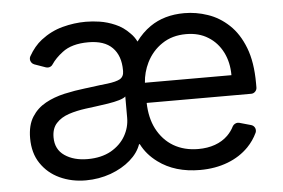

<svg xmlns="http://www.w3.org/2000/svg" viewBox="-45 -614 1014 687"><g transform="rotate(-5 462.5 -270.5)"><path d="M143.1 -7.1Q101.2 -26.6 76 -64.3Q51.1 -101.2 51.1 -154.8Q51.1 -201.7 70 -231.2Q88.4 -260.3 119.3 -277.3Q148.8 -293.7 187.5 -302.6Q225.9 -311.1 262.8 -315.3L272.4 -316.4Q324.2 -323.5 343.8 -325.3Q375 -329.2 389.2 -337Q403.4 -345.5 403.4 -365.1V-367.9Q403.4 -420.5 374.6 -449.6Q345.9 -478.7 288.4 -478.7Q228.3 -478.7 194.6 -452.4Q168.7 -432.9 154.1 -410.9Q151.3 -406.2 146.5 -403.8Q141.7 -401.3 136.7 -401.3Q133.2 -401.3 130 -402.3L88.8 -416.9Q82.4 -419.4 78.7 -424.9Q74.9 -430.4 74.9 -436.8Q74.9 -442.1 77.4 -446.7Q97.3 -481.9 123.9 -502.5Q160.2 -530.5 202.1 -541.5Q243.6 -552.6 285.5 -552.6Q310 -552.6 335.2 -548.7Q363.3 -544.4 391 -532.3Q419 -520.6 442.1 -496.4Q455.3 -483.7 464.1 -465.9Q486.5 -496.8 516.3 -517.4Q567.1 -552.6 639.2 -552.6Q682.2 -552.6 723.4 -538.4Q764.9 -524.5 799 -492.5Q833.1 -460.6 853.3 -408.4Q873.6 -356.2 873.6 -279.8V-265.3Q873.6 -256.7 867.5 -250.5Q861.5 -244.3 853 -244.3H477.6Q479 -190.3 498.9 -151.3Q521 -108.7 558.9 -86.3Q597.3 -63.9 647.7 -63.9Q680.8 -63.9 707.7 -73.5Q734.7 -83.1 753.9 -101.9Q768.8 -116.8 777.3 -134.2Q780.2 -139.2 785.3 -142.2Q790.5 -145.2 796.2 -145.2Q797.9 -145.2 801.5 -144.5L843 -132.8Q850.1 -130.7 854.2 -125.2Q858.3 -119.7 858.3 -112.6Q858.3 -107.6 856.5 -104Q843.4 -76.3 822.1 -54.3Q791.2 -22.7 747.5 -6Q702.4 11.4 647.7 11.4Q557.5 11.4 497.2 -33.4Q459.2 -61.4 440.3 -99.4H437.5Q426.8 -68.5 397.7 -43.3Q369 -18.1 326.7 -2.5Q283.7 12.8 237.2 12.8Q185.7 12.8 143.1 -7.1ZM167.6 -84.9Q200.3 -62.5 250 -62.5Q299 -62.5 334.2 -82Q368.6 -101.9 386 -132.5Q403.4 -163 403.4 -197.4V-274.1Q398.4 -268.5 380.3 -262.8Q363.6 -257.8 339.1 -253.9Q315 -250 294 -247.5Q266 -244 258.5 -242.9Q224.4 -238.3 197.8 -229.4Q169 -219.8 152.3 -201.3Q134.9 -182.9 134.9 -150.6Q134.9 -107.2 167.6 -84.9ZM788.4 -316.8Q788.4 -362.9 770.2 -399.1Q751.4 -436.1 718.4 -456.3Q685.4 -477.3 639.2 -477.3Q589.1 -477.3 552.9 -452.8Q517 -429 496.8 -388.5Q480.1 -354.4 477.6 -316.8Z"/></g></svg>

Font: DeltaSans
Style: Regular
Weight: 400
Designer: Rasmus Andersson
Foundry: rsms
Version: Version 3.012